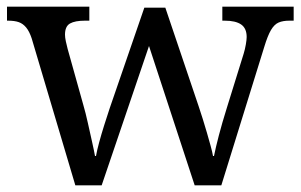

<svg xmlns="http://www.w3.org/2000/svg" viewBox="-20 -556 902 576"><path d="M75 -441Q68 -462 58.5 -473.5Q49 -485 36.5 -489.5Q24 -494 4 -494H1V-536H248V-494H235Q205 -494 190 -485.5Q175 -477 175 -452Q175 -444 177.5 -432Q180 -420 183 -409L230 -241Q237 -217 243.5 -187.5Q250 -158 256 -131.5Q262 -105 265 -88H268Q271 -105 277.5 -129Q284 -153 292.5 -180Q301 -207 309 -231L413 -533H476L576 -237Q582 -219 588.5 -198.5Q595 -178 601 -157Q607 -136 612 -118Q617 -100 619 -88H622Q627 -113 636.5 -149.5Q646 -186 661 -234L711 -395Q715 -408 717.5 -422.5Q720 -437 720 -445Q720 -471 703.5 -482.5Q687 -494 654 -494H647V-536H861V-494H848Q829 -494 816 -488.5Q803 -483 793 -466Q783 -449 773 -416L644 0H564L427 -418L285 0H206Z"/></svg>

Font: Noto Serif Lao
Style: Regular
Weight: 400
Designer: Monotype Design Team
Foundry: Monotype Imaging Inc.
Version: Version 2.003